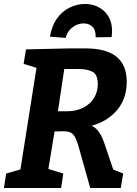

<svg xmlns="http://www.w3.org/2000/svg" viewBox="-21 -948 690 968"><path d="M550 -93 600 -73 588 0H434L378 -199Q366 -242 355.5 -259.5Q345 -277 330 -282Q315 -287 283 -286L254 -285L223 -96L298 -73L287 0H-1L10 -73L82 -94L163 -606L98 -626L110 -699L326 -704H411Q618 -704 618 -536Q618 -452 570.5 -394.5Q523 -337 441 -314Q464 -303 478.5 -281.5Q493 -260 504 -229ZM317 -387Q364 -387 399.5 -405.5Q435 -424 453.5 -455Q472 -486 472 -523Q472 -573 444.5 -586.5Q417 -600 380 -600H303L271 -387ZM544 -790Q544 -781 542 -761L461 -760Q463 -795 445.5 -812.5Q428 -830 401 -830Q370 -830 344 -810Q318 -790 310 -757L231 -763Q239 -816 265.5 -853.5Q292 -891 329.5 -909.5Q367 -928 407 -928Q465 -928 504.5 -891.5Q544 -855 544 -790Z"/></svg>

Font: Bitter Pro
Style: Bold Italic
Weight: 700
Italic angle: -9°
Designer: Sol Matas, and Bitter project Authors
Foundry: Sol Matas
Version: Version 1.010